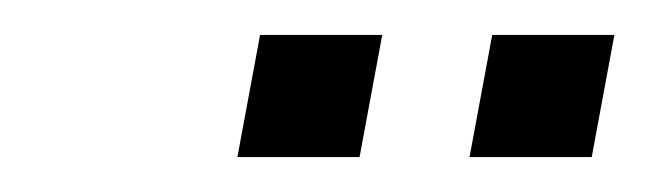

<svg xmlns="http://www.w3.org/2000/svg" viewBox="-20 -675 372 110"><path d="M249 -585H319L332 -655H262ZM116 -585H186L199 -655H129Z"/></svg>

Font: Uncut Sans Book Italic
Style: Regular
Weight: 350
Italic angle: -11°
Designer: Kasper Nordkvist
Foundry: UNCUT.wtf
Version: Version 1.304;Glyphs 3.2 (3246)